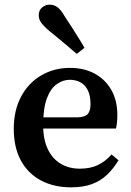

<svg xmlns="http://www.w3.org/2000/svg" viewBox="-20 -789 563 823"><path d="M285 14Q211 14 155.5 -15.5Q100 -45 69.5 -101Q39 -157 39 -237Q39 -316 70.5 -375Q102 -434 157 -466Q212 -498 280 -498Q341 -498 386.5 -473Q432 -448 457.5 -403Q483 -358 483 -296Q483 -279 481.5 -264Q480 -249 477 -238H99V-286H315Q348 -288 358 -302.5Q368 -317 368 -342Q368 -378 357 -401Q346 -424 326 -435.5Q306 -447 279 -447Q250 -447 223.5 -428.5Q197 -410 181 -367.5Q165 -325 165 -252Q165 -191 185 -149.5Q205 -108 240.5 -87Q276 -66 322 -66Q367 -66 399.5 -81.5Q432 -97 458 -127L488 -102Q467 -67 439.5 -40.5Q412 -14 374.5 0Q337 14 285 14ZM342 -584 309 -558Q292 -573 274 -588Q256 -603 236.5 -619.5Q217 -636 193 -655Q169 -675 157.5 -690.5Q146 -706 146 -723Q146 -745 160.5 -757Q175 -769 193 -769Q212 -769 227 -757.5Q242 -746 258 -718Q276 -691 290.5 -668Q305 -645 318 -624.5Q331 -604 342 -584Z"/></svg>

Font: Source Serif 4 18pt SemiBold
Style: Regular
Weight: 600
Designer: Frank Grießhammer
Foundry: Adobe Systems Incorporated
Version: Version 4.004;hotconv 1.0.116;makeotfexe 2.5.65601